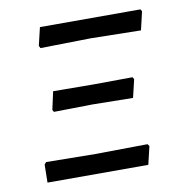

<svg xmlns="http://www.w3.org/2000/svg" viewBox="-63 -559 600 619"><g transform="rotate(-10 237.0 -249.0)"><path d="M93 -439 107 -498H436L440 -491L426 -431L261 -434L97 -431ZM100 -228 113 -287 245 -286 373 -287 377 -280 363 -221 231 -223 104 -221ZM45 -59 51 -66 212 -64 383 -66 388 -59 374 0H44Z"/></g></svg>

Font: Alegreya Sans SC
Style: Italic
Weight: 400
Italic angle: -7°
Designer: Juan Pablo del Peral
Foundry: Huerta Tipografica
Version: Version 2.008; ttfautohint (v1.6)